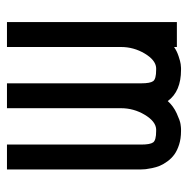

<svg xmlns="http://www.w3.org/2000/svg" viewBox="-14 -526 552 565"><g transform="rotate(-90 262.5 -244.0)"><path d="M344.7 -61Q367.7 -62.5 387 -94.7Q406.2 -127 406.2 -164.6V-500H479.5V0H406.2V-8.3Q394.5 0 378.9 5.1Q363.3 10.3 355.7 11.2Q348.1 12.2 344.7 12.2H338.9Q275.4 12.2 247.1 -26.9Q232.4 -10.3 210.9 -0.5Q189.5 9.3 179.4 10.7Q169.4 12.2 164.6 12.2H158.7Q136.7 12.2 119.1 6.6Q101.6 1 90.1 -7.3Q78.6 -15.6 69.8 -27.6Q61 -39.6 56.6 -50.3Q52.2 -61 49.8 -73Q47.4 -85 46.6 -92Q45.9 -99.1 45.9 -105V-500H119.1V-105Q119.1 -78.6 125.5 -69.8Q131.8 -61 158.7 -61H164.6Q187.5 -62.5 206.8 -94.7Q226.1 -127 226.1 -164.6V-500H299.3V-105Q299.3 -78.6 305.7 -69.8Q312 -61 338.9 -61Z"/></g></svg>

Font: Anka/Coder Condensed
Style: Regular
Weight: 400
Width: 4
Monospace: yes
Version: Version 1.100